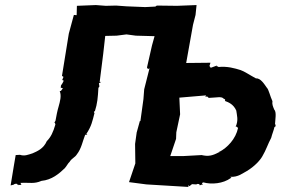

<svg xmlns="http://www.w3.org/2000/svg" viewBox="-20 -733 1110 759"><path d="M808 -472 812 -485 716 -484 743 -635 753 -674 757 -713 680 -710 600 -711 594 -707 554 -705 480 -708 439 -711 398 -710 359 -713 284 -710 283 -673 272 -674 252 -600 225 -433 231 -429 226 -417 232 -414 227 -404 221 -395 220 -384C218 -381 219 -392 230 -381C223 -384 225 -371 216 -373C224 -355 217 -331 212 -313C206 -293 203 -275 200 -259C200 -257 199 -253 193 -247C196 -248 196 -253 199 -241C190 -210 181 -191 165 -175C152 -145 127 -135 109 -127C90 -121 77 -115 59 -121L42 -120L35 -79L22 0L34 -3C37 -7 45 -7 48 -6C48 1 55 -6 53 -1C65 -5 67 3 61 -10C99 -12 114 -5 144 -18C185 -22 213 -46 236 -68C244 -77 249 -88 255 -93C264 -108 276 -110 284 -123C302 -146 306 -173 317 -201C319 -198 331 -203 321 -203C342 -235 345 -253 354 -288C355 -281 347 -294 355 -293C365 -324 367 -348 369 -386C373 -389 371 -390 373 -391L371 -404L380 -409H374L388 -520L396 -591L441 -592L480 -597L517 -592L591 -590L581 -554L561 -466L565 -460L571 -463L550 -380L547 -341L535 -254L533 -255L520 -208V-207L514 -164L515 -87L490 -13L559 -4L725 6L724 -1L729 3L739 -5L755 -4L759 -5C759 -7 773 -6 768 -1C778 0 771 -5 782 -2C777 -7 778 -11 784 -12C816 -3 862 -7 892 -29C892 -29 899 -29 890 -34C922 -32 940 -49 956 -57C986 -75 1008 -99 1017 -115C1032 -140 1039 -164 1052 -188C1056 -204 1062 -217 1065 -231C1067 -232 1069 -232 1069 -234C1070 -243 1071 -242 1067 -240C1068 -261 1074 -290 1064 -300C1059 -312 1055 -321 1057 -333C1048 -352 1042 -380 1035 -386C1025 -400 1010 -425 992 -423C966 -437 946 -451 931 -456C908 -463 879 -472 842 -468C839 -462 850 -469 838 -471C834 -471 835 -468 838 -474L813 -465C811 -468 810 -470 808 -472ZM689 -347 795 -356 791 -351H800L805 -346C837 -347 856 -353 864 -343C863 -343 874 -341 869 -334C883 -329 903 -321 914 -296C916 -279 924 -257 911 -231C910 -234 916 -234 921 -227C912 -184 879 -149 846 -132C851 -140 851 -131 845 -131C819 -117 803 -114 777 -120L704 -116H653L676 -184L677 -210L692 -281Z"/></svg>

Font: Asimov Print
Style: DIt
Weight: 250
Width: 0
Designer: Google
Version: Version 2.000980: 2014